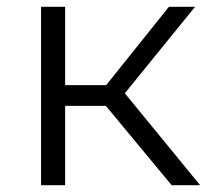

<svg xmlns="http://www.w3.org/2000/svg" viewBox="-20 -546 621 566"><path d="M486 0 292 -234H172V0H101V-526H172V-295H293L478 -526H555L348 -271L570 0Z"/></svg>

Font: Montserrat
Style: Regular
Weight: 400
Designer: Julieta Ulanovsky
Foundry: Julieta Ulanovsky
Version: Version 9.000; ttfautohint (v1.8.4.7-5d5b)